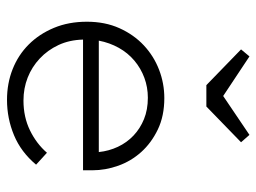

<svg xmlns="http://www.w3.org/2000/svg" viewBox="-112 -612 732 548"><g transform="rotate(90 254.0 -338.0)"><path d="M265 8Q218 8 177.5 -8Q137 -24 107 -54Q77 -84 59.5 -126Q42 -168 42 -220Q42 -272 60.5 -313Q79 -354 109.5 -382.5Q140 -411 179 -426Q218 -441 260 -441Q311 -441 349.5 -422.5Q388 -404 414 -375Q440 -346 453 -309.5Q466 -273 466 -236V-209H93Q94 -170 108.5 -139Q123 -108 147 -85.5Q171 -63 201.5 -51Q232 -39 267 -39Q314 -39 352 -57.5Q390 -76 416 -106L450 -75Q414 -32 366 -12Q318 8 265 8ZM259 -394Q229 -394 202 -384Q175 -374 153 -355.5Q131 -337 116.5 -311Q102 -285 96 -254H414Q411 -283 399 -308.5Q387 -334 367 -353Q347 -372 320 -383Q293 -394 259 -394ZM254 -609 365 -684 386 -660 284 -561H223L121 -660L141 -684Z"/></g></svg>

Font: Tilda Sans Light
Style: Regular
Weight: 300
Designer: ParaType Ltd
Foundry: ParaType Ltd
Version: Version 1.009